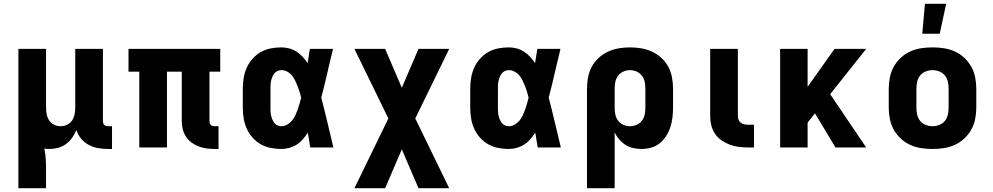

<svg xmlns="http://www.w3.org/2000/svg" viewBox="-20 -778 5240 1013"><path d="M77 215V-520H223V-210Q223 -192 226.5 -174.5Q230 -157 239.5 -142.5Q249 -128 265.5 -120Q282 -112 300 -112Q318 -112 334.5 -120Q351 -128 360.5 -142.5Q370 -157 373.5 -174.5Q377 -192 377 -210V-520H523V-140Q523 -134 524.5 -128.5Q526 -123 530 -119Q534 -115 539.5 -113.5Q545 -112 551 -112H571V8H551Q524 8 498 3.5Q472 -1 448.5 -13.5Q425 -26 408 -46.5Q391 -67 383 -92Q374 -70 360.5 -51Q347 -32 328 -18Q309 -4 286 2Q263 8 240 8Q233 8 226.5 7.5Q220 7 214 6Q219 31 221 56.5Q223 82 223 108V215Z M1133 8H1113Q1091 8 1069.5 5Q1048 2 1028 -5.5Q1008 -13 990.5 -26Q973 -39 961 -57.5Q949 -76 944 -97Q939 -118 939 -140V-400H861V0H715V-400H658V-520H1142V-400H1085V-140Q1085 -134 1086.5 -128.5Q1088 -123 1092 -119Q1096 -115 1101.5 -113.5Q1107 -112 1113 -112H1133Z M1464 8Q1436 8 1408 2.5Q1380 -3 1355.5 -17Q1331 -31 1312 -52.5Q1293 -74 1281.5 -100Q1270 -126 1265.5 -154Q1261 -182 1261 -210V-310Q1261 -338 1265.5 -366Q1270 -394 1281.5 -420Q1293 -446 1312 -467.5Q1331 -489 1355.5 -503Q1380 -517 1408 -522.5Q1436 -528 1464 -528Q1485 -528 1506 -522.5Q1527 -517 1544.5 -505.5Q1562 -494 1576.5 -478.5Q1591 -463 1603 -445Q1606 -464 1609 -482.5Q1612 -501 1615 -520H1737Q1721 -456 1706.5 -391.5Q1692 -327 1675 -263Q1692 -198 1707.5 -132Q1723 -66 1739 0H1617Q1614 -20 1610.5 -39.5Q1607 -59 1604 -78Q1592 -60 1578 -43.5Q1564 -27 1546 -15.5Q1528 -4 1507 2Q1486 8 1464 8ZM1464 -112Q1481 -112 1495.5 -120.5Q1510 -129 1520.5 -141.5Q1531 -154 1538 -169Q1545 -184 1550.5 -199.5Q1556 -215 1560.5 -231Q1565 -247 1569 -263Q1565 -278 1560.5 -293.5Q1556 -309 1550 -324Q1544 -339 1537 -353.5Q1530 -368 1519.5 -380.5Q1509 -393 1494.5 -400.5Q1480 -408 1464 -408Q1454 -408 1444 -403.5Q1434 -399 1427.5 -390.5Q1421 -382 1417 -372.5Q1413 -363 1410.5 -352.5Q1408 -342 1407.5 -331.5Q1407 -321 1407 -310V-210Q1407 -199 1407.5 -188.5Q1408 -178 1410.5 -167.5Q1413 -157 1417 -147.5Q1421 -138 1427.5 -129.5Q1434 -121 1444 -116.5Q1454 -112 1464 -112Z M2350 215H2188L2100 10L2012 215H1850L2029 -153L1850 -520H2012L2100 -315L2188 -520H2350L2171 -153Z M2664 8Q2636 8 2608 2.5Q2580 -3 2555.5 -17Q2531 -31 2512 -52.5Q2493 -74 2481.5 -100Q2470 -126 2465.5 -154Q2461 -182 2461 -210V-310Q2461 -338 2465.5 -366Q2470 -394 2481.5 -420Q2493 -446 2512 -467.5Q2531 -489 2555.5 -503Q2580 -517 2608 -522.5Q2636 -528 2664 -528Q2685 -528 2706 -522.5Q2727 -517 2744.5 -505.5Q2762 -494 2776.5 -478.5Q2791 -463 2803 -445Q2806 -464 2809 -482.5Q2812 -501 2815 -520H2937Q2921 -456 2906.5 -391.5Q2892 -327 2875 -263Q2892 -198 2907.5 -132Q2923 -66 2939 0H2817Q2814 -20 2810.5 -39.5Q2807 -59 2804 -78Q2792 -60 2778 -43.5Q2764 -27 2746 -15.5Q2728 -4 2707 2Q2686 8 2664 8ZM2664 -112Q2681 -112 2695.5 -120.5Q2710 -129 2720.5 -141.5Q2731 -154 2738 -169Q2745 -184 2750.5 -199.5Q2756 -215 2760.5 -231Q2765 -247 2769 -263Q2765 -278 2760.5 -293.5Q2756 -309 2750 -324Q2744 -339 2737 -353.5Q2730 -368 2719.5 -380.5Q2709 -393 2694.5 -400.5Q2680 -408 2664 -408Q2654 -408 2644 -403.5Q2634 -399 2627.5 -390.5Q2621 -382 2617 -372.5Q2613 -363 2610.5 -352.5Q2608 -342 2607.5 -331.5Q2607 -321 2607 -310V-210Q2607 -199 2607.5 -188.5Q2608 -178 2610.5 -167.5Q2613 -157 2617 -147.5Q2621 -138 2627.5 -129.5Q2634 -121 2644 -116.5Q2654 -112 2664 -112Z M3077 215V-310Q3077 -340 3082.5 -369.5Q3088 -399 3102 -425.5Q3116 -452 3138.5 -472.5Q3161 -493 3188 -505.5Q3215 -518 3244.5 -523Q3274 -528 3304 -528Q3334 -528 3363.5 -523Q3393 -518 3420 -505.5Q3447 -493 3469.5 -472.5Q3492 -452 3506 -425.5Q3520 -399 3525.5 -369.5Q3531 -340 3531 -310V-210Q3531 -184 3528 -158.5Q3525 -133 3517 -108Q3509 -83 3495 -61Q3481 -39 3461 -22.5Q3441 -6 3415.5 1Q3390 8 3364 8Q3342 8 3320 3Q3298 -2 3279.5 -14Q3261 -26 3246.5 -43Q3232 -60 3223 -80V215ZM3304 -112Q3322 -112 3339 -119.5Q3356 -127 3367 -141.5Q3378 -156 3381.5 -174Q3385 -192 3385 -210V-310Q3385 -328 3381.5 -346Q3378 -364 3367 -378.5Q3356 -393 3339 -400.5Q3322 -408 3304 -408Q3286 -408 3269 -400.5Q3252 -393 3241 -378.5Q3230 -364 3226.5 -346Q3223 -328 3223 -310V-210Q3223 -192 3226.5 -174Q3230 -156 3241 -141.5Q3252 -127 3269 -119.5Q3286 -112 3304 -112Z M3958 0H3927Q3903 0 3878.5 -3Q3854 -6 3831 -14.5Q3808 -23 3787.5 -37Q3767 -51 3753 -71.5Q3739 -92 3733 -116Q3727 -140 3727 -165V-520H3873V-165Q3873 -155 3877 -145.5Q3881 -136 3889 -130Q3897 -124 3907 -122Q3917 -120 3927 -120H3958Z M4096 0V-520H4241V-320L4383 -520H4550L4360 -281L4550 0H4388L4280 -180L4241 -131V0Z M4900 8Q4870 8 4840 3.5Q4810 -1 4782.5 -13.5Q4755 -26 4732.5 -47Q4710 -68 4695.5 -94Q4681 -120 4675 -150Q4669 -180 4669 -210V-310Q4669 -340 4675 -370Q4681 -400 4695.5 -426Q4710 -452 4732.5 -473Q4755 -494 4782.5 -506.5Q4810 -519 4840 -523.5Q4870 -528 4900 -528Q4930 -528 4960 -523.5Q4990 -519 5017.5 -506.5Q5045 -494 5067.5 -473Q5090 -452 5104.5 -426Q5119 -400 5125 -370Q5131 -340 5131 -310V-210Q5131 -180 5125 -150Q5119 -120 5104.5 -94Q5090 -68 5067.5 -47Q5045 -26 5017.5 -13.5Q4990 -1 4960 3.5Q4930 8 4900 8ZM4900 -112Q4918 -112 4936 -119Q4954 -126 4965.5 -140.5Q4977 -155 4981 -173.5Q4985 -192 4985 -210V-310Q4985 -328 4981 -346.5Q4977 -365 4965.5 -379.5Q4954 -394 4936 -401Q4918 -408 4900 -408Q4882 -408 4864 -401Q4846 -394 4834.5 -379.5Q4823 -365 4819 -346.5Q4815 -328 4815 -310V-210Q4815 -192 4819 -173.5Q4823 -155 4834.5 -140.5Q4846 -126 4864 -119Q4882 -112 4900 -112ZM4846 -600 4860 -758H4972L4938 -600Z"/></svg>

Font: Iosevka Aile Heavy
Style: Regular
Weight: 900
Designer: Belleve Invis
Foundry: Belleve Invis
Version: Version 31.1.0; ttfautohint (v1.8.4)